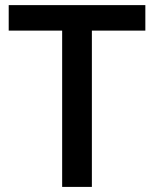

<svg xmlns="http://www.w3.org/2000/svg" viewBox="-20 -734 606 754"><path d="M340.8 0H224.1V-613.8H14.2V-713.9H550.8V-613.8H340.8Z"/></svg>

Font: f0_41340          
Style: Regular
Weight: 600
Foundry: Ascender Corporation
Version: Version 1.10